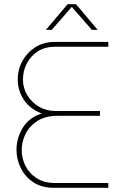

<svg xmlns="http://www.w3.org/2000/svg" viewBox="-20 -900 589 920"><path d="M238 0Q180 0 140 -26.5Q100 -53 79.5 -95Q59 -137 59 -182Q59 -238 89 -287.5Q119 -337 180 -356Q120 -380 92.5 -424.5Q65 -469 65 -518Q65 -568 88 -609Q111 -650 150.5 -674.5Q190 -699 239 -699H499V-676H242Q197 -676 163 -655Q129 -634 109.5 -598Q90 -562 90 -518Q90 -478 111 -443.5Q132 -409 167.5 -388.5Q203 -368 248 -368H459V-345H255Q198 -345 160 -321Q122 -297 103 -259.5Q84 -222 84 -181Q84 -141 102 -105Q120 -69 156 -46Q192 -23 245 -23H499V0ZM200 -757 304 -880H344L448 -757H420L324 -867L228 -757Z"/></svg>

Font: MuseoModerno Thin Thin
Style: Regular
Weight: 250
Version: Version 1.003